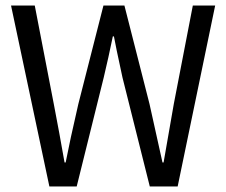

<svg xmlns="http://www.w3.org/2000/svg" viewBox="-20 -676 821 696"><path d="M20 -656H106L175 -299Q182 -264 195 -193Q208 -122 214 -87H218Q233 -165 264 -299L355 -656H431L522 -299Q543 -202 569 -87H573Q583 -143 610 -299L679 -656H760L624 0H523L424 -395Q398 -515 393 -544H389Q384 -518 373 -469Q362 -420 356 -395L258 0H159Z"/></svg>

Font: RibengUni
Style: Regular
Weight: 400
Designer: (1) Dr. Andrew Glass (Program Manager at Microsoft Corporation)
(2) Bivuti Chakma (Suz Moriz)
(3) Paul D. Hunt (Adobe Co
Foundry: Bivuti Chakma and Jyoti Chakma
Version: Version 1.2020